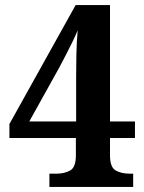

<svg xmlns="http://www.w3.org/2000/svg" viewBox="-20 -734 567 754"><path d="M174 -52H202Q233 -52 255.5 -64.5Q278 -77 278 -124V-192H17V-247L277 -714H412V-257H510V-192H412V-124Q412 -77 434.5 -64.5Q457 -52 489 -52H503V0H174ZM279 -257V-429Q279 -473 280 -521Q281 -569 285 -615Q278 -597 265 -570.5Q252 -544 238 -517Q224 -490 214 -471L95 -257Z"/></svg>

Font: Noto Serif Sinhala SemiCondensed
Style: Bold
Weight: 700
Width: 4
Designer: Jelle Bosma - Monotype Design Team
Foundry: Monotype Imaging Inc.
Version: Version 2.007; ttfautohint (v1.8.4.7-5d5b)